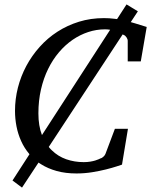

<svg xmlns="http://www.w3.org/2000/svg" viewBox="-20 -769 684 869"><path d="M617.2 -491.2H558.1V-584Q558.1 -591.8 552.5 -600.1Q546.9 -608.4 540 -610.8Q538.6 -611.3 535.2 -613.3L200.7 -104Q207 -95.7 214.4 -88.9Q242.2 -61.5 279.5 -48.3Q316.9 -35.2 358.9 -35.2Q375 -35.2 388.2 -37.4Q401.4 -39.6 410.9 -42.5Q420.4 -45.4 426.3 -48.1Q432.1 -50.8 434.1 -51.8Q439.9 -52.7 447 -58.8Q454.1 -64.9 457 -71.8L500 -186H559.1L532.2 -23.9Q526.4 -22 507.1 -15.6Q487.8 -9.3 459.7 -2.2Q431.6 4.9 397 10.5Q362.3 16.1 326.2 16.1Q276.4 16.1 236.3 4.9Q196.3 -6.3 165.5 -25.9Q159.7 -29.3 154.3 -33.2L79.6 80.1L36.6 47.9L113.3 -70.8Q112.8 -71.3 112.3 -72.3Q89.8 -99.1 75.7 -130.6Q61.5 -162.1 54.7 -196.8Q47.9 -231.4 47.9 -267.1Q47.9 -320.3 61 -372.1Q74.2 -423.8 99.1 -470.5Q124 -517.1 159.7 -556.9Q195.3 -596.7 240 -625.5Q284.7 -654.3 337.6 -670.7Q390.6 -687 450.2 -687Q474.6 -687 497.1 -684.1Q503.4 -683.6 509.8 -682.6L552.7 -749L604 -717.8L571.8 -668.9Q581.1 -666.5 590.3 -663.6Q615.2 -656.2 644 -647ZM455.1 -636.2Q416.5 -636.2 379.4 -624Q342.3 -611.8 308.8 -588.9Q275.4 -565.9 247.1 -532.7Q218.8 -499.5 198 -457.3Q177.2 -415 165.5 -364.3Q153.8 -313.5 153.8 -255.9Q153.8 -199.2 169.9 -157.7L478.5 -634.3Q467.3 -636.2 455.1 -636.2Z"/></svg>

Font: Charis SIL Am
Style: Italic
Weight: 400
Italic angle: -11°
Foundry: SIL International
Version: Version 5.000